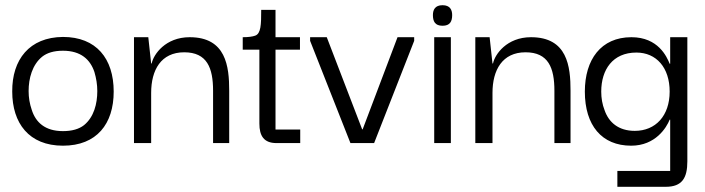

<svg xmlns="http://www.w3.org/2000/svg" viewBox="-20 -550 2709 738"><path d="M222 10C352 10 417 -74 417 -198C417 -325 350 -408 222 -408C93 -407 26 -321 27 -198C27 -77 91 10 222 10ZM222 -46C153 -46 117 -80 102 -128C94 -151 90 -175 90 -200C90 -249 104 -301 142 -332C161 -347 187 -355 222 -355C291 -355 327 -321 343 -273C350 -249 354 -225 354 -200C354 -151 341 -100 303 -69C284 -54 257 -46 222 -46Z M561 0V-193C561 -281 599 -349 688 -349C776 -349 799 -289 799 -201V0H861V-201C861 -295 849 -407 709 -407C616 -407 570 -341 563 -306H561L550 -407H495V0Z M1134 0V-52H1039V-359H1133V-407H1039V-512H984C984 -455 983 -421 961 -413C950 -409 934 -407 913 -407V-359H977V-75C977 -28 994 0 1043 0Z M1374 -53H1372L1236 -407H1172V-393L1327 0H1418L1572 -393V-407H1508Z M1681 -451C1710 -451 1718 -468 1718 -492C1718 -512 1710 -530 1681 -530C1652 -530 1644 -512 1644 -492C1644 -468 1652 -451 1681 -451ZM1713 0V-407H1649V0Z M1873 0V-193C1873 -281 1911 -349 2000 -349C2088 -349 2111 -289 2111 -201V0H2173V-201C2173 -295 2161 -407 2021 -407C1928 -407 1882 -341 1875 -306H1873L1862 -407H1807V0Z M2539 168C2602 168 2622 134 2622 70V-407H2556V-305H2554C2543 -332 2510 -407 2407 -407C2290 -407 2228 -321 2228 -198C2228 -68 2293 10 2406 10C2500 10 2542 -60 2554 -90H2556V107H2353V168ZM2420 -47C2357 -47 2320 -80 2304 -126C2295 -149 2291 -173 2291 -198C2291 -282 2335 -348 2426 -348C2503 -348 2554 -290 2554 -198C2554 -105 2500 -47 2420 -47Z"/></svg>

Font: OSH Darker Grotesque Medium
Style: Regular
Weight: 500
Designer: Gabriel Lam
Foundry: TypeRant
Version: Version 1.000;Glyphs 3.1.1 (3148)